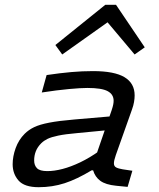

<svg xmlns="http://www.w3.org/2000/svg" viewBox="-20 -766 654 792"><path d="M175.1 -60.2Q204 -60.2 238.2 -69.1Q272.3 -78 311.1 -96.5Q349.8 -115 391.1 -144.3L364.1 -63.5H358.1Q297 -26.6 246.5 -10.2Q195.9 6.2 139.5 6.2Q80.8 6.2 56.5 -21.3Q32.2 -48.9 32.2 -88.6Q32.2 -120.6 44.5 -154.9Q56.9 -189.3 81.6 -214Q98 -230.4 120.7 -241.4Q143.5 -252.4 182.9 -260Q222.4 -267.7 286.6 -273.1L455.7 -287.6L436 -230.2L298.8 -217Q249 -212.7 220 -206.6Q190.9 -200.5 175.6 -192.9Q160.3 -185.3 150.5 -175.5Q134.7 -159.7 127.8 -142Q120.9 -124.4 120.9 -104.2Q120.9 -83.7 132.8 -71.9Q144.6 -60.2 175.1 -60.2ZM457.7 -126.1Q453.5 -114 451.7 -106Q449.9 -97.9 449.9 -92.3Q449.9 -80.3 458.9 -75.5Q468 -70.6 486 -67.6L526 -61.6L506.4 4.9L459 0.2Q415.6 -4.1 393.7 -20.2Q371.9 -36.3 364.1 -63.5L367.6 -99.5L440.8 -312.1Q445.4 -326.1 447 -334.6Q448.7 -343.1 448.7 -350.4Q448.7 -376.6 424.2 -389.9Q399.8 -403.2 340.2 -403.2Q313.1 -403.2 264.3 -398.7Q215.4 -394.2 152.3 -384.5L172.3 -456.4Q228.3 -464.7 273.7 -468.7Q319 -472.7 363.6 -472.7Q451.9 -472.7 493.6 -447.6Q535.4 -422.5 535.4 -372.4Q535.4 -359.9 532.9 -345.3Q530.5 -330.8 524.5 -314.4ZM208.4 -580.3 414.5 -746.3H445.2L438.4 -684.4L236.7 -541.3ZM577.1 -570.7 535.3 -541.3 414.9 -684.4 427.8 -746.3H458.5Z"/></svg>

Font: Intel One Mono Light
Style: Italic
Weight: 300
Italic angle: -16°
Monospace: yes
Designer: Fred Shallcrass
Foundry: Frere-Jones Type LLC
Version: Version 1.004